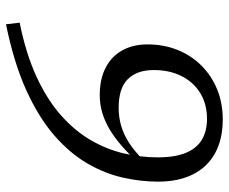

<svg xmlns="http://www.w3.org/2000/svg" viewBox="-81 -657 762 640"><g transform="rotate(90 300.0 -337.0)"><path d="M61 24 55.5 -21.5Q159.5 -42.5 235.8 -77.8Q312 -113 363.8 -158.8Q415.5 -204.5 446.5 -257.5Q477.5 -310.5 491 -367.2Q504.5 -424 504.5 -481.5Q504.5 -541 488.8 -577.2Q473 -613.5 444.2 -629.8Q415.5 -646 376.5 -646Q327.5 -646 290.8 -623.8Q254 -601.5 233.8 -561.5Q213.5 -521.5 213.5 -468.5Q213.5 -412.5 243.8 -382Q274 -351.5 339.5 -351.5Q371 -351.5 399.8 -360Q428.5 -368.5 456 -386.2Q483.5 -404 510 -430.5L526.5 -422Q496 -387.5 467.2 -362.5Q438.5 -337.5 410.5 -321Q382.5 -304.5 354.5 -296.5Q326.5 -288.5 297.5 -288.5Q243.5 -288.5 205.5 -308.2Q167.5 -328 147.8 -363.8Q128 -399.5 128 -448Q128 -501.5 146.2 -547.2Q164.5 -593 198.2 -627Q232 -661 277.8 -679.8Q323.5 -698.5 378 -698.5Q444 -698.5 490.5 -673Q537 -647.5 561.2 -599.2Q585.5 -551 585.5 -482.5Q585.5 -425.5 572 -365.5Q558.5 -305.5 525 -247.5Q491.5 -189.5 432 -137.5Q372.5 -85.5 281.5 -44Q190.5 -2.5 61 24Z"/></g></svg>

Font: Newsreader 12pt
Style: Italic
Weight: 400
Italic angle: -17°
Version: Version 1.003